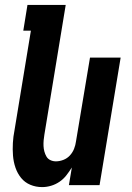

<svg xmlns="http://www.w3.org/2000/svg" viewBox="-20 -755 540 783"><path d="M152 8Q126 8 103.5 -1.5Q81 -11 66 -29.5Q51 -48 43 -71.5Q35 -95 33 -120.5Q31 -146 32.5 -172Q34 -198 39 -223L106 -630H75L92 -735H248L161 -206Q159 -195 158 -183Q157 -171 157.5 -159.5Q158 -148 161 -137Q164 -126 169.5 -116.5Q175 -107 185.5 -102Q196 -97 208 -97Q223 -97 238.5 -103Q254 -109 265 -121Q276 -133 282 -148Q288 -163 290 -179L347 -520H472L386 0H261L273 -72Q263 -56 251 -40.5Q239 -25 223 -14Q207 -3 188.5 2.5Q170 8 152 8Z"/></svg>

Font: Iosevka Term Curly Extrabold
Style: Italic
Weight: 800
Italic angle: -9°
Designer: Belleve Invis
Foundry: Belleve Invis
Version: Version 32.3.0